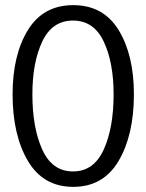

<svg xmlns="http://www.w3.org/2000/svg" viewBox="-20 -713 569 747"><path d="M29 -346Q29 -499 88.5 -596Q148 -693 265 -693Q382 -693 441.5 -596Q501 -499 501 -346Q501 -188 441.5 -87Q382 14 265 14Q148 14 88.5 -87Q29 -188 29 -346ZM422 -346Q422 -470 383.5 -551.5Q345 -633 264 -633Q183 -633 144.5 -551.5Q106 -470 106 -346Q106 -216 144.5 -131Q183 -46 264 -46Q345 -46 383.5 -131Q422 -216 422 -346Z"/></svg>

Font: Martel Sans Light
Style: Regular
Weight: 300
Designer: Dan Reynolds and Mathieu Réguer
Foundry: Dan Reynolds and Mathieu Réguer
Version: Version 1.002; ttfautohint (v1.1) -l 5 -r 5 -G 72 -x 0 -D la